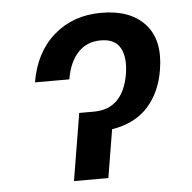

<svg xmlns="http://www.w3.org/2000/svg" viewBox="-45 -598 641 642"><g transform="rotate(-5 276.0 -276.5)"><path d="M76.7 -340.2Q93.8 -440.3 158.4 -496.4Q223 -552.6 317.8 -552.6Q415.1 -552.6 464.1 -498.4Q513.1 -444.2 496.8 -345.9Q484.7 -270.6 440.9 -222.3Q397 -174 320 -161.6L293.3 0H177.9L215.2 -225.5H264.2Q362.2 -225.5 382.1 -341.3Q391 -396.7 373.2 -428.8Q355.5 -460.9 307.9 -460.9Q261 -460.9 231.4 -429.3Q201.7 -397.7 192.1 -340.2Z"/></g></svg>

Font: Karasuma Gothic
Style: Medium Italic
Weight: 500
Italic angle: 9.39998°
Designer: Rasmus Andersson / Ryoko Nishizuka
Foundry: Genbu
Version: Version 1.00